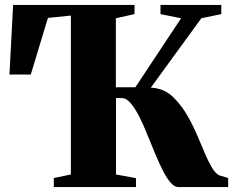

<svg xmlns="http://www.w3.org/2000/svg" viewBox="-20 -763 958 783"><path d="M199.5 0V-37L269 -51.5V-699.5L175.5 -690L105.5 -459H18.5L33.5 -743H528.5V-705.5L452.5 -688.5V-407H532L718.5 -688.5L634.5 -705.5V-743H882.5V-705.5L801 -688.5L595 -405.5Q649.5 -403.5 687.5 -365.8Q725.5 -328 752.5 -277Q771.5 -242 787 -205Q802.5 -168 816.5 -135.2Q830.5 -102.5 844.5 -79.2Q858.5 -56 874 -48L910.5 -37V0H708Q691.5 0 675.5 -18.5Q659.5 -37 644 -67.8Q628.5 -98.5 613.2 -135.2Q598 -172 583 -208.5Q567 -249.5 549.5 -284.5Q532 -319.5 513.8 -341.2Q495.5 -363 476.5 -363H453V-51.5L534.5 -36.5V0Z"/></svg>

Font: Merriweather 96pt Black
Style: Regular
Weight: 900
Version: Version 2.100